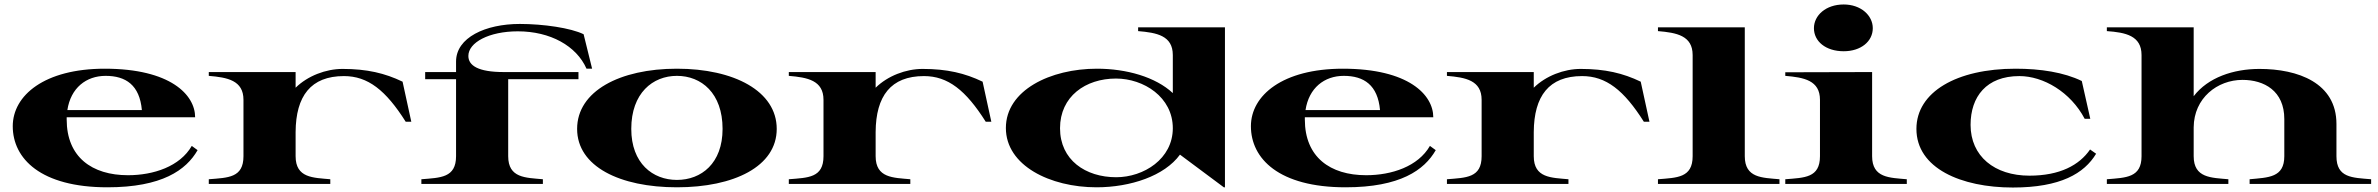

<svg xmlns="http://www.w3.org/2000/svg" viewBox="-20 -822 10625 858"><path d="M460 15C704 15 812 -62 863 -151L837 -170C784 -78 666 -39 552 -39C391 -39 278 -120 278 -288V-298H852C852 -398 742 -515 448 -515C179 -515 37 -396 37 -258C37 -113 162 15 460 15ZM281 -330C296 -429 365 -483 452 -483C542 -483 604 -442 614 -330Z M1301 -124V-232C1302 -393 1369 -482 1517 -482C1624 -482 1704 -419 1793 -278H1818L1779 -457C1700 -495 1620 -514 1511 -514C1436 -514 1355 -483 1301 -430V-500H913V-483C996 -476 1068 -463 1068 -376V-124C1068 -27 999 -28 913 -21V0H1456V-21C1380 -28 1301 -26 1301 -124Z M1863 -21V0H2406V-21C2329 -28 2251 -26 2251 -124V-468H2565V-500H2231C2117 -500 2073 -529 2073 -572C2073 -632 2165 -682 2294 -682C2439 -682 2556 -617 2601 -515H2626L2588 -669C2531 -697 2408 -715 2303 -715C2149 -715 2018 -654 2018 -547V-500H1880V-468H2018V-124C2018 -27 1948 -28 1863 -21Z M3005 15C3260 15 3451 -78 3451 -246C3451 -415 3260 -515 3005 -515C2750 -515 2559 -415 2559 -246C2559 -78 2750 15 3005 15ZM3005 -18C2897 -18 2801 -92 2801 -246C2801 -406 2897 -483 3005 -483C3114 -483 3209 -406 3209 -246C3209 -92 3114 -18 3005 -18Z M3893 -124V-232C3894 -393 3961 -482 4109 -482C4216 -482 4296 -419 4385 -278H4410L4371 -457C4292 -495 4212 -514 4103 -514C4028 -514 3947 -483 3893 -430V-500H3505V-483C3588 -476 3660 -463 3660 -376V-124C3660 -27 3591 -28 3505 -21V0H4048V-21C3972 -28 3893 -26 3893 -124Z M4880 15C5032 15 5184 -36 5253 -131L5449 15H5454V-700H5066V-683C5149 -676 5221 -663 5221 -576V-406C5144 -478 5014 -515 4882 -515C4674 -515 4475 -419 4475 -250C4475 -82 4673 15 4880 15ZM4968 -30C4831 -30 4717 -107 4717 -249C4717 -391 4831 -471 4967 -471C5091 -471 5221 -388 5221 -249C5221 -112 5091 -30 4968 -30Z M5993 15C6237 15 6345 -62 6396 -151L6370 -170C6317 -78 6199 -39 6085 -39C5924 -39 5811 -120 5811 -288V-298H6385C6385 -398 6275 -515 5981 -515C5712 -515 5570 -396 5570 -258C5570 -113 5695 15 5993 15ZM5814 -330C5829 -429 5898 -483 5985 -483C6075 -483 6137 -442 6147 -330Z M6834 -124V-232C6835 -393 6902 -482 7050 -482C7157 -482 7237 -419 7326 -278H7351L7312 -457C7233 -495 7153 -514 7044 -514C6969 -514 6888 -483 6834 -430V-500H6446V-483C6529 -476 6601 -463 6601 -376V-124C6601 -27 6532 -28 6446 -21V0H6989V-21C6913 -28 6834 -26 6834 -124Z M7389 -21V0H7932V-21C7855 -28 7777 -26 7777 -124V-700H7389V-683C7472 -676 7544 -663 7544 -576V-124C7544 -27 7474 -28 7389 -21Z M7958 -21V0H8501V-21C8425 -28 8346 -26 8346 -124V-500L7958 -499V-483C8041 -476 8113 -463 8113 -376V-124C8113 -27 8044 -28 7958 -21ZM8219 -593C8296 -593 8349 -637 8349 -696C8349 -753 8296 -802 8219 -802C8139 -802 8086 -753 8086 -696C8086 -637 8139 -593 8219 -593Z M8975 16C9188 16 9294 -47 9347 -135L9320 -154C9272 -84 9185 -37 9049 -37C8893 -37 8786 -124 8786 -264C8786 -390 8857 -482 9004 -482C9111 -482 9233 -411 9296 -291H9321L9283 -460C9203 -499 9098 -515 8987 -515C8724 -515 8544 -411 8544 -246C8544 -70 8744 16 8975 16Z M9395 -21V0H9938V-21C9862 -28 9783 -26 9783 -124V-253C9784 -384 9889 -465 10001 -465C10098 -465 10188 -416 10188 -290V-124C10188 -28 10117 -29 10033 -21V0H10576V-21C10492 -28 10421 -27 10421 -124V-268C10421 -452 10249 -514 10077 -514C9961 -514 9847 -476 9783 -392V-700H9395V-683C9478 -677 9550 -663 9550 -576V-124C9550 -28 9481 -28 9395 -21Z"/></svg>

Font: Sprat Extended
Style: Bold
Weight: 700
Width: 9
Designer: Ethan Nakache
Foundry: Collletttivo
Version: Version 2.000;Glyphs 3.2 (3217)